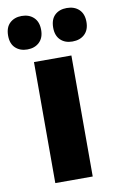

<svg xmlns="http://www.w3.org/2000/svg" viewBox="-125 -815 532 864"><g transform="rotate(-10 141.0 -383.5)"><path d="M227 0H56V-553H227ZM-38 -690Q-38 -728 -17 -747.5Q4 -767 37 -767Q71 -767 92 -747Q113 -727 113 -690Q113 -654 92 -634Q71 -614 37 -614Q4 -614 -17 -633.5Q-38 -653 -38 -690ZM168 -690Q168 -728 188.5 -747.5Q209 -767 243 -767Q278 -767 299 -747Q320 -727 320 -690Q320 -654 299 -634Q278 -614 243 -614Q209 -614 188.5 -634Q168 -654 168 -690Z"/></g></svg>

Font: Noto Sans Myanmar Condensed Black
Style: Regular
Weight: 900
Width: 3
Designer: Monotype Design Team
Foundry: Monotype Imaging Inc.
Version: Version 2.107; ttfautohint (v1.8.4.7-5d5b)